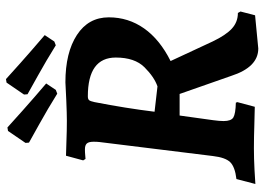

<svg xmlns="http://www.w3.org/2000/svg" viewBox="-144 -746 906 659"><g transform="rotate(-90 309.5 -417.0)"><path d="M226 -139Q223 -117 223 -103Q223 -77 235.5 -69.5Q248 -62 286 -61L288 -56L272 4Q255 4 211 2.5Q167 1 130 1Q95 1 56.5 3Q18 5 7 6L24 -59Q66 -64 82 -80.5Q98 -97 103 -140L151 -529Q152 -537 152 -549Q152 -566 146 -572.5Q140 -579 126 -579Q115 -579 105.5 -578Q96 -577 93 -577L88 -585L104 -644Q117 -644 153 -642.5Q189 -641 224 -641Q248 -641 294.5 -643Q341 -645 356 -646Q458 -646 518.5 -606.5Q579 -567 579 -497Q579 -430 541 -376Q503 -322 429 -285L496 -141Q518 -95 540.5 -74.5Q563 -54 594 -54L599 -45L586 5L472 16Q408 16 378 -77L316 -254H242ZM441 -473Q441 -569 308 -569Q298 -569 294.5 -564.5Q291 -560 288 -546Q267 -438 255 -340L342 -330Q374 -341 407.5 -374.5Q441 -408 441 -473ZM315 -776 314 -788 355 -848 367 -850Q380 -838 421.5 -801Q463 -764 518 -717L496 -684L483 -679Q430 -712 379.5 -740Q329 -768 315 -776ZM149 -771 148 -783 189 -843 201 -845Q214 -833 260 -792Q306 -751 352 -712L330 -679L317 -674Q264 -707 213.5 -735Q163 -763 149 -771Z"/></g></svg>

Font: Alegreya
Style: Bold Italic
Weight: 700
Italic angle: -7°
Designer: Juan Pablo del Peral
Foundry: Huerta Tipografica
Version: Version 2.007; ttfautohint (v1.6)